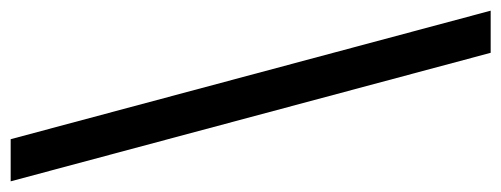

<svg xmlns="http://www.w3.org/2000/svg" viewBox="-310 -530 940 360"><g transform="rotate(90 160.0 -350.0)"><path d="M320 100H241L0 -800H79Z"/></g></svg>

Font: Albert Sans
Style: Regular
Weight: 400
Designer: Andreas Rasmussen
Foundry: a.Foundry
Version: Version 1.025